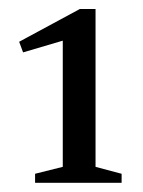

<svg xmlns="http://www.w3.org/2000/svg" viewBox="-20 -698 309 416"><path d="M116 -336.5V-647.5L135 -615.5L30 -584.5L21.5 -607.5L153 -678.5H187V-336.5L243.5 -321.5V-302H56V-321.5Z"/></svg>

Font: Newsreader 16pt 16pt
Style: Regular
Weight: 400
Version: Version 1.003